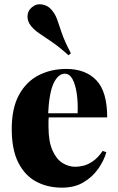

<svg xmlns="http://www.w3.org/2000/svg" viewBox="-20 -849 544 883"><path d="M285 -532Q373 -532 423 -480Q473 -428 473 -309H152L151 -328H337Q339 -377 333 -418.5Q327 -460 313.5 -485Q300 -510 278 -510Q248 -510 227 -467Q206 -424 201 -321L205 -314Q203 -303 203 -291.5Q203 -280 203 -267Q203 -198 221.5 -157Q240 -116 268 -99Q296 -82 326 -82Q343 -82 364 -87Q385 -92 408 -108Q431 -124 452 -155L469 -149Q458 -110 431.5 -72.5Q405 -35 364 -10.5Q323 14 265 14Q199 14 147 -13.5Q95 -41 64.5 -100.5Q34 -160 34 -256Q34 -351 67 -412Q100 -473 157 -502.5Q214 -532 285 -532ZM126 -815Q147 -833 173.5 -828.5Q200 -824 216 -805Q234 -785 243 -759Q252 -733 264.5 -696Q277 -659 306 -604L295 -595Q250 -635 217.5 -657Q185 -679 162 -694.5Q139 -710 123 -729Q106 -750 106.5 -774.5Q107 -799 126 -815Z"/></svg>

Font: Playfair Display ExtraBold
Style: Regular
Weight: 800
Designer: Claus Eggers Sørensen
Foundry: Claus Eggers Sørensen
Version: Version 1.203